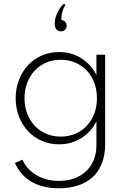

<svg xmlns="http://www.w3.org/2000/svg" viewBox="-20 -759 675 1029"><path d="M64.1 -232.7Q64.1 -285.9 81.8 -331.4Q99.5 -376.8 130.5 -409.8Q161.4 -442.7 204.1 -461.4Q246.8 -480 296.4 -480Q362.3 -480 414.8 -447.5Q467.3 -415 496.8 -356.8V-465.5H543.6V12.7Q543.6 72.3 525.9 116.8Q508.2 161.4 475.7 190.9Q443.2 220.5 397.5 235.2Q351.8 250 295.9 250Q209.1 250 149.5 215.5Q90 180.9 60 114.5L100.5 96.8Q111.8 122.7 130.9 143.9Q150 165 175.5 179.8Q200.9 194.5 231.8 202.5Q262.7 210.5 296.8 210.5Q339.5 210.5 376.1 197.7Q412.7 185 439.5 160.5Q466.4 135.9 481.6 100.2Q496.8 64.5 496.8 18.6V-108.6Q467.3 -50.5 414.8 -18Q362.3 14.5 296.4 14.5Q246.8 14.5 204.1 -4.1Q161.4 -22.7 130.5 -55.7Q99.5 -88.6 81.8 -134.1Q64.1 -179.5 64.1 -232.7ZM111.4 -232.7Q111.4 -187.7 125.9 -150Q140.5 -112.3 166.1 -84.8Q191.8 -57.3 227.5 -42Q263.2 -26.8 305.5 -26.8Q347.7 -26.8 383.4 -42Q419.1 -57.3 445 -84.8Q470.9 -112.3 485.2 -150Q499.5 -187.7 499.5 -232.7Q499.5 -277.7 485.2 -315.7Q470.9 -353.6 445 -380.9Q419.1 -408.2 383.4 -423.4Q347.7 -438.6 305.5 -438.6Q263.2 -438.6 227.5 -423.4Q191.8 -408.2 166.1 -380.7Q140.5 -353.2 125.9 -315.5Q111.4 -277.7 111.4 -232.7ZM330.9 -731.8Q320.5 -717.3 314.6 -697.3Q308.6 -677.3 308.2 -652.3Q320 -651.4 328.6 -642.7Q337.3 -634.1 337.3 -621.4Q337.3 -608.2 328.6 -599.5Q320 -590.9 305.9 -590.9Q291.4 -590.9 282.3 -601.4Q273.2 -611.8 273.2 -632.7Q273.2 -646.8 277.3 -662.5Q281.4 -678.2 288.4 -692.7Q295.5 -707.3 304.3 -719.5Q313.2 -731.8 322.7 -739.1Z"/></svg>

Font: Spartan Light
Style: Regular
Weight: 300
Designer: Matt Bailey, Mirko Velimirovic
Foundry: Matt Bailey
Version: Version 1.005